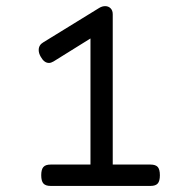

<svg xmlns="http://www.w3.org/2000/svg" viewBox="-20 -612 640 632"><path d="M506.3 -35.2Q506.3 -16.1 499.3 -8.1Q492.2 0 475.6 0H146.5Q129.9 0 122.8 -8.1Q115.7 -16.1 115.7 -35.2Q115.7 -54.2 122.8 -62.3Q129.9 -70.3 146.5 -70.3H277.8V-485.4L156.2 -409.7Q147.9 -404.8 141.1 -404.8Q125.5 -404.8 114.3 -424.8Q107.4 -436.5 107.4 -447.3Q107.4 -463.9 122.6 -472.7L306.6 -585.9Q316.4 -591.8 326.2 -591.8Q336.9 -591.8 344 -584.7Q351.1 -577.6 351.1 -564.9V-70.3H475.6Q492.2 -70.3 499.3 -62.3Q506.3 -54.2 506.3 -35.2Z"/></svg>

Font: Courier Prime Code
Style: Regular
Weight: 400
Designer: Alan Dague-Greene
Foundry: Quote-Unquote Apps
Version: Version 3.0318